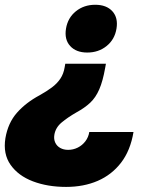

<svg xmlns="http://www.w3.org/2000/svg" viewBox="-30 -565 647 789"><path d="M405.3 -303.2 402.3 -286.6Q392.6 -231.4 377.9 -197.8Q363.3 -164.1 340.6 -142.8Q317.9 -121.6 284.7 -103.5Q248 -82.5 223.1 -61.5Q198.2 -40.5 193.4 -11.2Q190.4 6.8 197 21Q203.6 35.2 217.5 43Q231.4 50.8 250 50.8Q271 50.8 289.6 41.5Q308.1 32.2 320.8 15.6Q333.5 -1 336.9 -22.5H518.6Q505.9 53.7 467.5 103.5Q429.2 153.3 371.6 178.2Q314 203.1 241.7 203.1Q165.5 203.1 105.2 180.2Q44.9 157.2 13.4 112.3Q-18.1 67.4 -7.8 2.9Q2.9 -60.1 39.8 -101.8Q76.7 -143.6 133.3 -173.8Q162.1 -189.9 183.3 -205.8Q204.6 -221.7 218 -241.7Q231.4 -261.7 235.8 -289.1L238.3 -303.2ZM361.3 -545.4Q407.7 -545.4 431.9 -518.6Q456.1 -491.7 448.7 -447.3Q441.4 -402.8 408.2 -376Q375 -349.1 328.6 -349.1Q282.7 -349.1 258.3 -376Q233.9 -402.8 241.2 -447.3Q248.5 -491.7 281.7 -518.6Q314.9 -545.4 361.3 -545.4Z"/></svg>

Font: Inter 18pt Black
Style: Italic
Weight: 900
Italic angle: -9.3988°
Designer: Rasmus Andersson
Foundry: rsms
Version: Version 4.001;git-66647c0bb